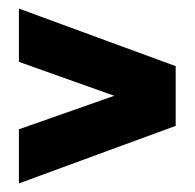

<svg xmlns="http://www.w3.org/2000/svg" viewBox="-20 -532 453 447"><path d="M389 -239 24 -105V-231L246 -309L24 -388V-512L389 -378Z"/></svg>

Font: Georama ExtraCondensed ExtraBold
Style: Regular
Weight: 800
Width: 2
Designer: Jean-Baptiste Levee
Foundry: Production Type
Version: Version 1.000